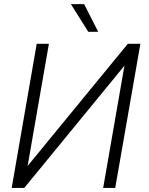

<svg xmlns="http://www.w3.org/2000/svg" viewBox="-20 -927 733 947"><path d="M395 -906.7H329.6L415.5 -770H464.4ZM116.2 -108.4 221.2 -710.9H161.1L37.6 0H99.6L593.8 -603L488.8 0H548.3L672.4 -710.9H610.4Z"/></svg>

Font: Roboto Light
Style: Italic
Weight: 300
Italic angle: -12°
Designer: Google
Version: Version 2.137; 2017